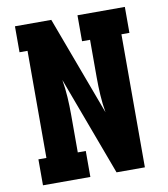

<svg xmlns="http://www.w3.org/2000/svg" viewBox="-82 -805 765 874"><g transform="rotate(-10 300.0 -367.5)"><path d="M46 0V-120H83V-615H46V-735H214L384 -278Q377 -318 374.5 -359Q372 -400 372 -441V-615H335V-735H554V-615H517V0H386L216 -457Q223 -417 225.5 -376Q228 -335 228 -294V-120H265V0Z"/></g></svg>

Font: Iosevka Curly Slab HvEx
Style: Regular
Weight: 900
Width: 7
Monospace: yes
Designer: Belleve Invis
Foundry: Belleve Invis
Version: Version 11.1.0; ttfautohint (v1.8.3)